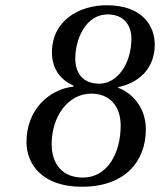

<svg xmlns="http://www.w3.org/2000/svg" viewBox="-20 -700 610 732"><path d="M81 -159C81 -72 143 12 292 12C456 12 536 -84 536 -207C536 -299 474 -350 431 -365V-368C501 -382 570 -432 570 -530C570 -598 526 -680 387 -680C281 -680 178 -621 178 -500C178 -434 215 -393 260 -374V-370C166 -359 81 -281 81 -159ZM177 -151C177 -254 238 -343 328 -343C397 -343 440 -297 440 -221C440 -115 389 -23 296 -23C221 -23 177 -71 177 -151ZM267 -477C267 -545 303 -645 391 -645C453 -645 481 -602 481 -554C481 -455 426 -381 359 -381C291 -381 267 -427 267 -477Z"/></svg>

Font: Heuristica
Style: Italic
Weight: 400
Italic angle: -13°
Version: Version 1.0.1